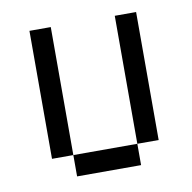

<svg xmlns="http://www.w3.org/2000/svg" viewBox="-58 -496 554 554"><g transform="rotate(-10 219.0 -219.0)"><path d="M312.5 -437.5H375V-62.5H312.5ZM125 -62.5H312.5V0H125ZM62.5 -437.5H125V-62.5H62.5Z"/></g></svg>

Font: Pixel Operator
Style: Regular
Weight: 400
Designer: Jayvee Enaguas (HarvettFox96)
Version: 2016.04.25